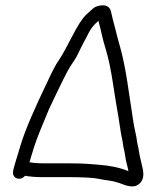

<svg xmlns="http://www.w3.org/2000/svg" viewBox="-20 -667 571 710"><path d="M89 -67C91 -75 97 -94 106 -123C115 -152 134 -199 161 -263C204 -354 230 -407 241 -423C252 -439 262 -454 269 -469C276 -484 283 -498 290 -511C297 -524 304 -538 311 -551C318 -564 329 -577 344 -590C345 -587 346 -581 348 -574C350 -567 353 -556 356 -541C359 -526 365 -505 373 -478C381 -451 390 -410 398 -357C406 -304 412 -268 415 -252C418 -236 420 -222 422 -208C424 -194 426 -181 428 -170C430 -159 433 -148 434 -140C435 -132 436 -124 438 -116C440 -108 442 -99 443 -90C444 -81 446 -72 448 -64C450 -56 452 -49 453 -44L455 -34C424 -47 386 -55 343 -58C332 -59 319 -60 304 -61C289 -62 265 -63 234 -63H141C122 -63 105 -64 89 -67ZM134 -12H227C285 -12 324 -10 343 -6C362 -2 377 0 385 1C394 2 407 5 422 10C450 22 470 25 483 20C501 12 511 -3 510 -25C510 -36 506 -51 502 -68C498 -85 495 -98 494 -106C493 -114 491 -124 489 -132C487 -140 486 -148 485 -156C484 -164 481 -175 479 -186C475 -203 471 -229 466 -264L451 -363C443 -415 434 -458 425 -490C416 -522 410 -545 407 -558C404 -571 400 -583 397 -596C394 -609 392 -619 390 -626C388 -633 384 -640 376 -644C368 -648 358 -648 347 -646C336 -644 327 -639 320 -632C313 -625 305 -619 300 -614C283 -598 266 -570 246 -531C226 -492 210 -463 198 -445C187 -430 173 -403 156 -366C108 -266 74 -189 57 -133C40 -77 30 -45 29 -37L28 -31C27 -24 29 -19 33 -14C37 -9 43 -6 51 -6C59 -6 66 -10 73 -17C89 -14 110 -12 134 -12Z"/></svg>

Font: AppleStorm
Style: Ita
Weight: 400
Foundry: Cannot Into Space Fonts
Version: Version 1.01